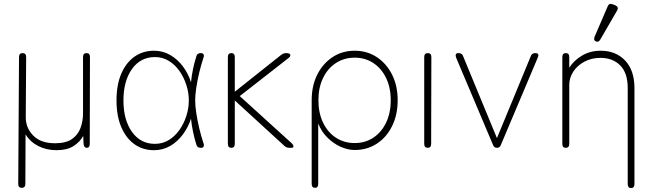

<svg xmlns="http://www.w3.org/2000/svg" viewBox="-20 -746 3304 969"><path d="M90 202Q72 202 72 182L76 -458Q76 -478 94 -478Q112 -478 112 -458L110 -154Q110 -100 148 -61.5Q186 -23 258 -23Q313 -23 343.5 -44.5Q374 -66 386.5 -100.5Q399 -135 399 -174V-458Q399 -478 417 -478Q434 -478 434 -458L433 -20Q433 0 418 0Q404 0 402 -19L400 -60Q383 -29 350.5 -8.5Q318 12 266 12Q214 12 173 -9Q132 -30 109 -68L108 182Q108 202 90 202Z M757 12Q702 12 659.5 -17.5Q617 -47 592.5 -103.5Q568 -160 568 -239Q568 -319 592.5 -375Q617 -431 659.5 -460.5Q702 -490 757 -490Q802 -490 839 -468.5Q876 -447 903 -411Q930 -375 944 -331Q947 -363 954 -397Q961 -431 971 -462Q975 -478 993 -478Q1003 -478 1007 -472Q1011 -466 1007 -455Q995 -419 985.5 -379.5Q976 -340 970.5 -303Q965 -266 965 -239Q965 -212 970.5 -175.5Q976 -139 985.5 -99Q995 -59 1007 -23Q1011 -13 1007.5 -6.5Q1004 0 996 0H993Q975 0 971 -16Q961 -48 954 -82Q947 -116 944 -147Q930 -104 903 -67.5Q876 -31 839 -9.5Q802 12 757 12ZM762 -20Q800 -20 831.5 -39Q863 -58 885.5 -90Q908 -122 920.5 -161Q933 -200 933 -239Q933 -278 920.5 -317Q908 -356 885.5 -388Q863 -420 831.5 -439Q800 -458 762 -458Q689 -458 646 -397.5Q603 -337 603 -239Q603 -141 646 -80.5Q689 -20 762 -20Z M1148 0Q1130 0 1130 -20V-458Q1130 -478 1148 -478Q1165 -478 1165 -458V-283L1399 -469Q1411 -478 1424 -478Q1443 -478 1445 -469.5Q1447 -461 1436 -453L1190 -261L1450 -25Q1461 -15 1461 -7.5Q1461 0 1452 0H1440Q1425 0 1415 -10L1165 -239V-20Q1165 0 1148 0Z M1570 202Q1553 202 1553 182V-240Q1553 -313 1581 -369Q1609 -425 1658 -457.5Q1707 -490 1770 -490Q1833 -490 1882 -457.5Q1931 -425 1959 -369Q1987 -313 1987 -240Q1987 -167 1959 -110Q1931 -53 1882 -21Q1833 11 1770 11Q1735 11 1698.5 -5.5Q1662 -22 1632 -52Q1602 -82 1586 -123V182Q1586 202 1570 202ZM1770 -24Q1823 -24 1864 -51Q1905 -78 1928.5 -127Q1952 -176 1952 -240Q1952 -304 1928.5 -352.5Q1905 -401 1864 -428Q1823 -455 1770 -455Q1717 -455 1675.5 -428Q1634 -401 1610.5 -352.5Q1587 -304 1587 -240Q1587 -176 1610.5 -127Q1634 -78 1675.5 -51Q1717 -24 1770 -24Z M2139 0Q2121 0 2121 -20V-458Q2121 -478 2139 -478Q2157 -478 2157 -458L2156 -20Q2156 0 2139 0Z M2488 0Q2473 0 2468 -15L2282 -455Q2278 -466 2281 -472Q2284 -478 2292 -478H2294Q2312 -478 2317 -463L2488 -49L2659 -463Q2664 -478 2682 -478Q2704 -478 2694 -455L2508 -15Q2503 0 2488 0Z M2836 0Q2818 0 2818 -20V-458Q2818 -478 2836 -478Q2853 -478 2853 -458V-404Q2876 -441 2917.5 -465.5Q2959 -490 3011 -490Q3088 -490 3135 -440.5Q3182 -391 3182 -301V183Q3182 203 3165 203Q3148 203 3148 183V-301Q3148 -378 3110 -416Q3072 -454 3011 -454Q2965 -454 2929 -434.5Q2893 -415 2873 -384Q2853 -353 2853 -318V-20Q2853 0 2836 0ZM3010 -547Q3001 -531 2987 -537Q2974 -543 2981 -561L3047 -714Q3054 -732 3073 -724L3086 -719Q3105 -710 3094 -692Z"/></svg>

Font: Zen Maru Gothic Light
Style: Regular
Weight: 300
Designer: Yoshimichi Ohira
Foundry: Positype
Version: Version 1.001